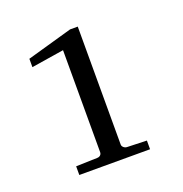

<svg xmlns="http://www.w3.org/2000/svg" viewBox="-85 -868 535 561"><g transform="rotate(-20 183.0 -587.5)"><path d="M214 -425V-792H190L49 -752V-726L150 -742V-425C150 -417 144 -412 136 -412L70 -410V-383H290V-410L229 -412C222 -412 214 -418 214 -425Z"/></g></svg>

Font: Veleka
Style: Regular
Weight: 400
Designer: Stefan Peev, Context Ltd, 2016; SIL International, 1997-2014.
Foundry: Stefan Peev, Context Ltd, 2016
Version: Version 1.000